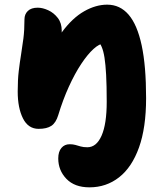

<svg xmlns="http://www.w3.org/2000/svg" viewBox="-20 -544 700 824"><path d="M364 260Q300 260 265 223.5Q230 187 230 136Q230 107 243.5 91Q257 75 279 75Q293 75 303.5 78Q314 81 326 84.5Q338 88 355 88Q394 88 416 38Q438 -12 438 -107Q438 -177 435.5 -222.5Q433 -268 428.5 -296.5Q424 -325 416.5 -342.5Q409 -360 398 -373Q436 -386 461.5 -371Q487 -356 484 -317Q464 -339 452 -348Q440 -357 426 -357Q407 -357 381.5 -334Q356 -311 328.5 -269.5Q301 -228 275.5 -172Q250 -116 230 -50Q220 -17 200.5 -4Q181 9 146 9Q101 9 78.5 -36Q56 -81 56 -151Q56 -202 60.5 -239.5Q65 -277 70.5 -310.5Q76 -344 80.5 -379.5Q85 -415 85 -461Q85 -483 99.5 -497Q114 -511 142 -511Q163 -511 187 -500Q211 -489 228 -467Q245 -445 245 -412Q245 -385 241 -365.5Q237 -346 231.5 -324.5Q226 -303 222 -270.5Q218 -238 218 -186L168 -252Q202 -347 246.5 -407Q291 -467 341 -495.5Q391 -524 440 -524Q495 -524 532 -481Q569 -438 588 -349.5Q607 -261 607 -123Q607 4 576.5 89Q546 174 491 217Q436 260 364 260Z"/></svg>

Font: Shantell Sans ExtraBold
Style: Regular
Weight: 800
Designer: Stephen Nixon, Anya Danilova, Shantell Martin
Foundry: Arrow Type
Version: Version 1.011;[c5ecc13dd]